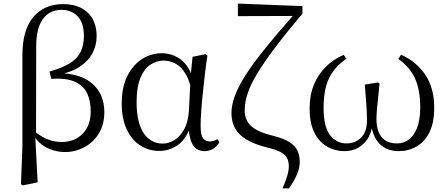

<svg xmlns="http://www.w3.org/2000/svg" viewBox="-20 -828 2498 1071"><path d="M97 200 105 -14V-521Q105 -660 165.5 -732.5Q226 -805 331 -805Q419 -805 469 -758Q519 -711 519 -625Q519 -575 495 -530Q471 -485 419 -452Q385 -431 338 -419Q438 -410 493 -363Q562 -304 562 -202Q562 -133 531 -83Q500 -33 450 -6.5Q400 20 344 20Q284 20 236 -7Q202 -25 177 -58L190 189L108 206ZM181 -89Q209 -67 238 -54Q278 -36 323 -36Q396 -36 441 -82Q486 -128 486 -206Q486 -264 466.5 -306.5Q447 -349 399 -371.5Q351 -394 266 -388L256 -429Q328 -449 370 -475.5Q412 -502 430 -539.5Q448 -577 448 -627Q448 -700 413.5 -736.5Q379 -773 322 -773Q257 -773 219.5 -722Q182 -671 182 -571Z M870 14Q810 14 762 -17Q714 -48 686.5 -107.5Q659 -167 659 -251Q659 -344 691.5 -406.5Q724 -469 774.5 -500Q825 -531 881 -531Q948 -531 997 -489Q1026 -464 1045 -420L1054 -511L1127 -526L1137 -518Q1129 -467 1122.5 -410.5Q1116 -354 1110.5 -300Q1105 -246 1102 -201Q1099 -156 1099 -127Q1099 -77 1112 -58Q1125 -39 1150 -39Q1163 -39 1173 -42.5Q1183 -46 1193 -52L1204 -35Q1192 -13 1170.5 1Q1149 15 1121 15Q1079 15 1057 -17Q1040 -43 1033 -100Q1010 -45 971 -18Q922 14 870 14ZM1041 -354Q1030 -392 1014 -418Q990 -457 958.5 -473.5Q927 -490 893 -490Q853 -490 818.5 -467Q784 -444 763 -393Q742 -342 742 -258Q742 -145 781 -86Q820 -27 888 -27Q920 -27 952 -46Q984 -65 1007 -106.5Q1030 -148 1034 -213Z M1556 223Q1573 184 1582 154Q1591 124 1591 99Q1591 77 1583.5 58Q1576 39 1551 23.5Q1526 8 1474 -4Q1398 -23 1353.5 -50.5Q1309 -78 1290 -114.5Q1271 -151 1271 -197Q1271 -240 1289.5 -291.5Q1308 -343 1349.5 -408.5Q1391 -474 1461 -560Q1524 -639 1613 -739L1307 -738V-808L1667 -794V-752Q1576 -644 1514.5 -562.5Q1453 -481 1415.5 -419Q1378 -357 1361.5 -307.5Q1345 -258 1345 -212Q1345 -158 1380.5 -125Q1416 -92 1505 -70Q1566 -55 1597.5 -33.5Q1629 -12 1640.5 15Q1652 42 1652 74Q1652 110 1637 144.5Q1622 179 1592 223Z M1902 15Q1847 15 1802.5 -11.5Q1758 -38 1732.5 -90.5Q1707 -143 1707 -221Q1707 -297 1731 -355.5Q1755 -414 1798 -456Q1841 -498 1897 -522L1912 -500Q1848 -457 1816.5 -394Q1785 -331 1785 -227Q1785 -121 1821 -74.5Q1857 -28 1913 -28Q1962 -28 1994.5 -60.5Q2027 -93 2027 -157Q2027 -204 2023 -249Q2019 -294 2015 -356L2088 -368L2097 -362Q2094 -325 2090 -289.5Q2086 -254 2083 -222.5Q2080 -191 2080 -164Q2080 -98 2109 -63Q2138 -28 2195 -28Q2231 -28 2259.5 -48.5Q2288 -69 2306 -113.5Q2324 -158 2324 -229Q2324 -329 2294 -392.5Q2264 -456 2202 -499L2217 -523Q2302 -485 2352 -411.5Q2402 -338 2402 -227Q2402 -143 2375.5 -90Q2349 -37 2304 -11Q2259 15 2204 15Q2137 15 2097 -26Q2067 -56 2054 -111Q2047 -83 2035 -60Q2013 -24 1979.5 -4.5Q1946 15 1902 15Z"/></svg>

Font: Early Summer Mincho
Style: Regular
Weight: 400
Designer: GuiWonder
Version: Version 1.002